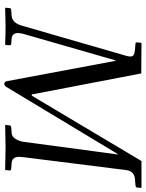

<svg xmlns="http://www.w3.org/2000/svg" viewBox="90 -778 693 914"><g transform="rotate(90 437.0 -320.5)"><path d="M654.8 -86.9 714.8 -534.2H712.9L394 -4.9Q387.2 6.3 378.9 5.9Q369.1 5.9 366.2 -4.9L269 -523.9H267.1L141.1 -85.9Q137.2 -70.8 136.7 -60.1Q136.7 -31.2 163.1 -28.8L187 -26.9Q194.8 -26.9 194.8 -19L193.8 0L190.9 2Q134.8 0 103 0Q76.2 0 18.1 2L16.1 0L18.1 -19Q19 -26.9 27.8 -26.9L54.2 -28.8Q90.3 -30.8 104 -85.9L245.1 -574.2Q248.5 -586.4 248.5 -593.8Q248.5 -604.5 241 -609.6Q233.4 -614.7 215.8 -616.2L189 -618.2Q184.1 -618.2 182.6 -620.1Q181.2 -622.1 181.2 -625L183.1 -645L185.1 -647L329.1 -646L426.8 -137.2Q427.7 -124 432.1 -124Q435.1 -124 442.9 -138.2L746.1 -647H872.1L874 -645L872.1 -625Q871.1 -619.1 859.9 -618.2L834 -616.2Q793.9 -613.3 789.1 -574.2L728 -86.9Q726.6 -73.2 726.1 -64.9Q726.1 -31.2 755.9 -28.8L782.2 -26.9Q787.1 -26.9 789.1 -24.9Q791 -22.9 791 -19L789.1 0L787.1 2Q697.3 0 679.2 0Q668 0 576.2 2L574.2 0L576.2 -19Q577.1 -25.9 585.9 -26.9L611.8 -28.8Q629.9 -29.8 640.9 -47.4Q651.9 -64.9 654.8 -86.9Z"/></g></svg>

Font: Linux Libertine
Style: Italic
Weight: 400
Italic angle: -12°
Designer: Philipp H. Poll
Foundry: Philipp H. Poll
Version: Version 5.1.6 ; ttfautohint (v0.9)